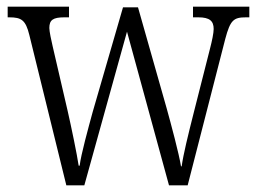

<svg xmlns="http://www.w3.org/2000/svg" viewBox="-20 -556 769 576"><path d="M68 -451 179 0H233L361 -461L487 0H543L656 -440C671 -496 681 -504 718 -504H728V-536H559V-504H575C609 -504 621 -493 621 -469C621 -457 616 -433 610 -410L562 -221C544 -150 530 -93 525 -57H523C517 -95 493 -184 480 -231L394 -534H349L258 -220C245 -172 223 -93 219 -59H216C211 -93 194 -175 183 -223L138 -417C134 -434 128 -462 128 -472C128 -496 139 -504 173 -504H187V-536H3V-504H8C44 -504 57 -496 68 -451Z"/></svg>

Font: Noto Serif Hebrew Condensed Light
Style: Regular
Weight: 300
Width: 3
Designer: Monotype Design Team
Foundry: Monotype Imaging Inc.
Version: Version 2.004